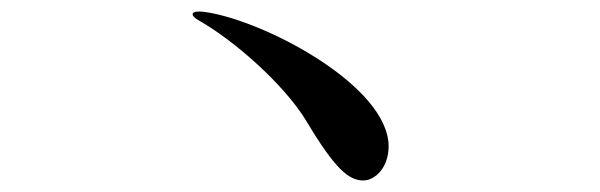

<svg xmlns="http://www.w3.org/2000/svg" viewBox="-20 -518 1040 333"><path d="M610 -205C631 -205 654 -228 654 -264C654 -369 439 -482 337 -497C330 -498 328 -498 325 -498C317 -498 314 -496 314 -493C314 -491 317 -487 324 -483C388 -447 475 -369 512 -307C561 -225 585 -205 610 -205Z"/></svg>

Font: Shippori Mincho OTF
Style: Bold
Weight: 800
Designer: FONTDASU
Foundry: FONTDASU / Google Inc. / but / Adobe
Version: Version 3.300;hotconv 1.0.109;makeotfexe 2.5.65596